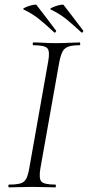

<svg xmlns="http://www.w3.org/2000/svg" viewBox="-20 -808 379 828"><path d="M19 0Q16 0 16 -6Q16 -12 19 -12Q51 -12 68 -17Q85 -22 93 -37Q101 -52 106 -81L188 -544Q196 -587 184 -600Q172 -613 124 -613Q121 -613 121 -619Q121 -625 124 -625Q144 -625 169 -623.5Q194 -622 222 -622Q254 -622 279.5 -623.5Q305 -625 324 -625Q326 -625 326 -619Q326 -613 324 -613Q292 -613 275 -607Q258 -601 250 -586Q242 -571 236 -542L154 -81Q147 -38 158.5 -25Q170 -12 219 -12Q221 -12 221 -6Q221 0 219 0Q199 0 174 -1Q149 -2 118 -2Q90 -2 64.5 -1Q39 0 19 0ZM330 -669Q299 -698 269.5 -722.5Q240 -747 199 -767Q194 -769 200.5 -773Q207 -777 218.5 -781Q230 -785 240.5 -787Q251 -789 254 -787Q276 -759 296 -732.5Q316 -706 338 -677Q341 -676 337.5 -670.5Q334 -665 330 -669ZM213 -669Q182 -698 152.5 -722.5Q123 -747 82 -767Q77 -769 83.5 -773Q90 -777 101.5 -781Q113 -785 123.5 -787Q134 -789 137 -787Q159 -759 179 -732.5Q199 -706 221 -677Q224 -676 220.5 -670.5Q217 -665 213 -669Z"/></svg>

Font: Cormorant Infant Light
Style: Italic
Weight: 300
Italic angle: -10°
Designer: Christian Thalmann (Catharsis Fonts)
Foundry: Catharsis Fonts
Version: Version 4.001